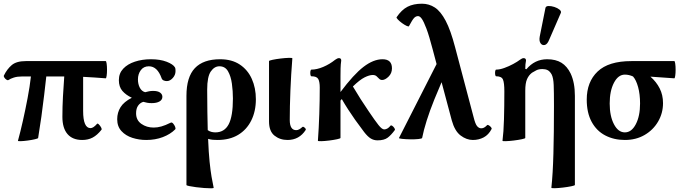

<svg xmlns="http://www.w3.org/2000/svg" viewBox="-25 -745 3675 1037"><path d="M72 15Q85 -32 98.5 -92Q112 -152 124 -215Q136 -278 142 -332H94Q68 -332 49.5 -326Q31 -320 21 -313Q17 -310 10 -314.5Q3 -319 -1.5 -326Q-6 -333 -4 -337Q13 -372 38.5 -393.5Q64 -415 114 -415H546Q549 -415 551 -401Q553 -387 553 -368.5Q553 -350 551 -336Q549 -322 546 -322Q515 -324 484.5 -326.5Q454 -329 424 -330V-146Q424 -53 464 -53Q479 -53 499 -76Q502 -80 509 -73Q516 -66 521 -57Q526 -48 523 -44Q500 -15 475.5 -2Q451 11 419 11Q367 11 339.5 -21Q312 -53 312 -114Q312 -168 315 -223Q318 -278 322 -332H225Q220 -288 213.5 -231.5Q207 -175 198.5 -115Q190 -55 181 0Q181 3 164 7Q147 11 125 14Q103 17 87 17.5Q71 18 72 15Z M765 11Q726 11 690 -0.5Q654 -12 631 -37Q608 -62 608 -101Q608 -137 626 -166Q644 -195 687 -217Q655 -232 636 -254Q617 -276 617 -312Q617 -349 640.5 -374Q664 -399 703.5 -412Q743 -425 790 -425Q840 -425 875 -411.5Q910 -398 920 -381Q922 -377 922.5 -372Q923 -367 923 -361Q923 -340 908 -323.5Q893 -307 876 -307Q867 -307 859 -310.5Q851 -314 848 -322Q825 -387 779 -387Q751 -387 735.5 -366Q720 -345 720 -316Q720 -291 730 -271.5Q740 -252 759 -247Q769 -250 780 -252Q791 -254 802 -254Q827 -254 839.5 -245Q852 -236 852 -222Q852 -206 836.5 -197Q821 -188 794 -188Q781 -188 770 -190Q759 -192 749 -195Q732 -190 721 -174.5Q710 -159 710 -133Q710 -96 738.5 -76Q767 -56 805 -56Q825 -56 846.5 -62Q868 -68 896 -82Q903 -86 910 -78Q917 -70 921 -60Q925 -50 921 -46Q895 -20 854.5 -4.5Q814 11 765 11Z M1129 269Q1130 272 1115 272Q1100 272 1078 270.5Q1056 269 1034 266Q1012 263 997 260Q982 257 982 254V-227Q982 -329 1027.5 -377Q1073 -425 1164 -425Q1227 -425 1270 -396.5Q1313 -368 1335 -319Q1357 -270 1357 -209Q1357 -144 1332 -94Q1307 -44 1261 -16.5Q1215 11 1150 11Q1138 11 1125 10Q1112 9 1099 5Q1102 80 1107 128.5Q1112 177 1117.5 209Q1123 241 1129 269ZM1094 -261Q1094 -195 1095 -141Q1096 -87 1097 -42Q1107 -35 1117.5 -32.5Q1128 -30 1138 -30Q1187 -30 1210 -73.5Q1233 -117 1233 -213Q1233 -253 1227.5 -293Q1222 -333 1206.5 -360Q1191 -387 1160 -387Q1133 -387 1113.5 -359Q1094 -331 1094 -261Z M1528 11Q1487 11 1457.5 -12.5Q1428 -36 1428 -89V-415Q1428 -418 1447 -422Q1466 -426 1491 -429Q1516 -432 1535 -432.5Q1554 -433 1554 -430Q1547 -343 1543.5 -256Q1540 -169 1540 -97Q1540 -42 1575 -42Q1590 -42 1608 -59Q1612 -63 1620.5 -55.5Q1629 -48 1626 -43Q1591 11 1528 11Z M1692 15Q1697 -53 1699.5 -128.5Q1702 -204 1702 -272Q1702 -303 1694 -318Q1686 -333 1657 -333Q1653 -333 1651.5 -342Q1650 -351 1651.5 -360Q1653 -369 1657 -369Q1686 -369 1720.5 -383.5Q1755 -398 1785 -422Q1797 -431 1806 -431Q1818 -431 1818 -418Q1815 -397 1814.5 -375.5Q1814 -354 1814 -333V-248Q1885 -343 1938.5 -384Q1992 -425 2041 -425Q2092 -425 2092 -376Q2092 -349 2073.5 -331Q2055 -313 2039 -313Q2029 -313 2022.5 -320Q2016 -327 2008.5 -333.5Q2001 -340 1988 -340Q1970 -340 1944 -327Q1918 -314 1881 -278Q1901 -244 1923 -209.5Q1945 -175 1967 -143Q2000 -94 2019 -70Q2038 -46 2050 -46Q2068 -46 2084 -66Q2087 -70 2093.5 -65.5Q2100 -61 2105 -53.5Q2110 -46 2107 -42Q2088 -16 2069 -1.5Q2050 13 2014 13Q1994 13 1977.5 3Q1961 -7 1942 -31.5Q1923 -56 1893 -98Q1874 -125 1855.5 -153.5Q1837 -182 1821 -210Q1817 -206 1814 -202V0Q1814 3 1795.5 7Q1777 11 1753 14Q1729 17 1710.5 17.5Q1692 18 1692 15Z M2130 0 2333 -399 2312 -478Q2293 -551 2278.5 -589.5Q2264 -628 2253.5 -643Q2243 -658 2233 -658Q2221 -658 2211.5 -648Q2202 -638 2184 -604Q2182 -600 2170.5 -605.5Q2159 -611 2146 -620.5Q2133 -630 2124 -639.5Q2115 -649 2117 -652Q2144 -692 2176 -708.5Q2208 -725 2254 -725Q2292 -725 2323.5 -704.5Q2355 -684 2382 -633Q2409 -582 2433 -490L2533 -112Q2542 -75 2552 -63.5Q2562 -52 2574 -52Q2582 -52 2589 -55.5Q2596 -59 2606 -69Q2609 -72 2615.5 -68Q2622 -64 2627 -58Q2632 -52 2630 -48Q2614 -17 2587.5 -3Q2561 11 2529 11Q2495 11 2463 -13Q2431 -37 2415 -95L2360 -301L2321 -208Q2296 -146 2279.5 -93.5Q2263 -41 2255 0Q2254 4 2234.5 6Q2215 8 2190 7.5Q2165 7 2146.5 5Q2128 3 2130 0Z M2953 269Q2961 195 2964 84.5Q2967 -26 2967 -173Q2967 -249 2965.5 -286Q2964 -323 2955 -342Q2945 -360 2933 -366Q2921 -372 2905 -372Q2885 -372 2872 -365.5Q2859 -359 2848 -352Q2831 -339 2821.5 -317.5Q2812 -296 2812 -255V0Q2812 3 2793 7Q2774 11 2749.5 14Q2725 17 2706.5 17.5Q2688 18 2689 15Q2695 -30 2697 -100.5Q2699 -171 2699 -252Q2699 -298 2691.5 -315.5Q2684 -333 2655 -333Q2651 -333 2649.5 -342Q2648 -351 2649.5 -360Q2651 -369 2655 -369Q2674 -369 2699 -378Q2724 -387 2747 -399.5Q2770 -412 2783 -422Q2795 -431 2803 -431Q2816 -431 2816 -418Q2812 -399 2812 -373L2818 -371Q2863 -425 2930 -425Q2977 -425 3007.5 -406Q3038 -387 3057 -348Q3080 -299 3080 -227V254Q3080 257 3060.5 261Q3041 265 3016 268Q2991 271 2972 271.5Q2953 272 2953 269ZM2941 -530Q2931 -505 2917 -502Q2903 -499 2894.5 -511.5Q2886 -524 2890 -547L2921 -702Q2923 -712 2937.5 -712.5Q2952 -713 2969 -707.5Q2986 -702 2997 -693Q3008 -684 3004 -675Z M3350 11Q3291 11 3244 -13.5Q3197 -38 3170.5 -87Q3144 -136 3144 -207Q3144 -303 3203 -359Q3262 -415 3385 -415H3617Q3620 -415 3622 -401Q3624 -387 3624 -368.5Q3624 -350 3622 -336Q3620 -322 3617 -322Q3585 -324 3552.5 -326.5Q3520 -329 3488 -331Q3520 -303 3538 -267.5Q3556 -232 3556 -188Q3556 -134 3529.5 -88.5Q3503 -43 3456.5 -16Q3410 11 3350 11ZM3350 -30Q3386 -30 3409 -74Q3432 -118 3432 -186Q3432 -236 3421.5 -274.5Q3411 -313 3394 -332Q3372 -342 3350 -342Q3314 -342 3291 -298Q3268 -254 3268 -186Q3268 -118 3291 -74Q3314 -30 3350 -30Z"/></svg>

Font: Junicode
Style: Bold
Weight: 700
Designer: Peter S. Baker
Version: Version 2.100; ttfautohint (v1.8.4)